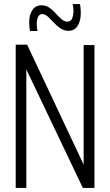

<svg xmlns="http://www.w3.org/2000/svg" viewBox="-20 -921 539 941"><path d="M57 0V-702H113L390 -114V-700H443V0H386L109 -581V0ZM127 -769Q125 -780 124 -791Q123 -802 123 -812Q123 -848 138.5 -871.5Q154 -895 184 -895Q206 -895 222.5 -883Q239 -871 253.5 -855Q268 -839 281.5 -827Q295 -815 311 -815Q328 -815 334 -832Q340 -849 340 -868Q340 -885 336 -901H372Q376 -880 376 -858Q376 -820 361 -795Q346 -770 315 -770Q293 -770 275.5 -782.5Q258 -795 243 -811Q228 -827 214.5 -839.5Q201 -852 187 -852Q173 -852 166.5 -838Q160 -824 160 -803Q160 -783 164 -769Z"/></svg>

Font: Georama SemiCondensed Light
Style: Regular
Weight: 300
Width: 4
Designer: Jean-Baptiste Levee
Foundry: Production Type
Version: Version 1.000